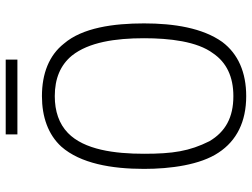

<svg xmlns="http://www.w3.org/2000/svg" viewBox="-125 -750 883 673"><g transform="rotate(-90 316.5 -413.5)"><path d="M182 -794H444V-835H182ZM316 8C399 8 464 -20 506 -76C555 -145 571 -245 571 -350C571 -457 556 -566 500 -631C459 -683 395 -708 316 -708C243 -708 181 -686 139 -640C80 -573 61 -464 61 -350C61 -258 75 -153 118 -89C160 -25 227 8 316 8ZM316 -37C241 -37 191 -65 158 -121C123 -191 114 -249 114 -350C114 -453 128 -560 187 -617C219 -648 263 -663 316 -663C378 -663 425 -643 458 -603C505 -544 519 -451 519 -350C519 -261 508 -164 466 -108C434 -61 384 -37 316 -37Z"/></g></svg>

Font: Arthouse Owned Light
Style: Regular
Weight: 300
Designer: Jeremy Tribby
Foundry: Tribby Type
Version: Version 1.000;PS 001.000;hotconv 1.0.88;makeotf.lib2.5.64775